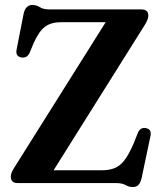

<svg xmlns="http://www.w3.org/2000/svg" viewBox="-20 -738 654 774"><path d="M564 -638 196 -51.5H389Q419.5 -51.5 441.5 -60Q463.5 -68.5 481.5 -91.8Q499.5 -115 518.5 -159L536 -203Q546 -226 568.5 -221.5Q593.5 -216.5 586 -187L551 -20.5Q546.5 -1.5 538.5 7.2Q530.5 16 514.5 16Q500 16 486 8Q472 0 448 0H51.5Q23.5 0 23.5 -26Q23.5 -40.5 38 -63L406 -648.5H225.5Q186 -648.5 161.5 -630.2Q137 -612 115.5 -564L100.5 -527.5Q94.5 -513.5 85.5 -509Q76.5 -504.5 65.5 -506.5Q41.5 -511 47 -538.5L75 -681.5Q82.5 -718 111 -718Q126.5 -718 140.8 -709Q155 -700 179 -700H550Q578 -700 578 -675Q578 -660.5 564 -638Z"/></svg>

Font: Fraunces 72pt Soft SemiBold
Style: Regular
Weight: 600
Version: Version 1.000;[b76b70a41]